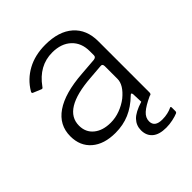

<svg xmlns="http://www.w3.org/2000/svg" viewBox="-199 -657 942 942"><g transform="rotate(-45 272.0 -186.0)"><path d="M495 117V142Q495 149 489 152Q475 158 452 163Q429 168 406 168Q358 168 333.5 147Q309 126 309 89Q309 56 331.5 32Q354 8 409 -9V-13L407 -65Q405 -72 402 -72Q399 -72 394 -67Q354 -28 309.5 -9Q265 10 212 10Q133 10 88 -29Q43 -68 43 -135Q43 -213 108.5 -258Q174 -303 300 -312L389 -319Q406 -321 406 -334V-363Q406 -421 369.5 -455Q333 -489 271 -489Q179 -489 118 -404Q115 -399 112 -398Q109 -397 105 -399L64 -416Q60 -418 60 -421Q60 -425 63 -429Q94 -481 148 -510.5Q202 -540 274 -540Q367 -540 418.5 -494.5Q470 -449 470 -368V-13Q470 0 459 0Q411 22 389.5 41.5Q368 61 368 86Q368 126 421 126Q441 126 458 122Q475 118 485 113Q495 107 495 117ZM406 -259Q406 -276 391 -274L316 -268Q110 -253 110 -142Q110 -96 143 -69Q176 -42 231 -42Q264 -42 296 -54Q328 -66 354 -86Q406 -129 406 -171Z"/></g></svg>

Font: Libre Franklin Light
Style: Regular
Weight: 300
Designer: Pablo Impallari, Rodrigo Fuenzalida
Foundry: Impallari Type
Version: Version 1.002; ttfautohint (v1.5)